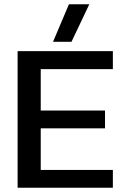

<svg xmlns="http://www.w3.org/2000/svg" viewBox="-20 -885 590 905"><path d="M305 -865H401L317 -688H230ZM63 -644H512V-559H172V-364H475V-280H172V-84H512V0H63Z"/></svg>

Font: Kanit
Style: Regular
Weight: 400
Designer: Katatrad Team
Foundry: Cadson Demak
Version: Version 1.001